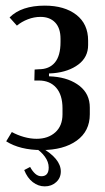

<svg xmlns="http://www.w3.org/2000/svg" viewBox="-20 -524 374 682"><path d="M128 9Q51 9 2 -22L22 -55Q42 -44 65 -37.5Q88 -31 110 -31Q151 -31 176.5 -54Q202 -77 202 -118V-139Q202 -187 179.5 -212.5Q157 -238 118 -238H102L103 -277L118 -278Q155 -278 175 -302Q195 -326 195 -375V-386Q195 -424 176 -444Q157 -464 124 -464Q101 -464 79 -455.5Q57 -447 40 -433L14 -462Q56 -504 139 -504Q209 -504 251 -471.5Q293 -439 293 -380V-364Q293 -321 258.5 -295Q224 -269 170 -264L154 -263V-253L170 -252Q227 -247 263 -218.5Q299 -190 299 -142V-118Q299 -58 252.5 -24.5Q206 9 128 9ZM87 69Q95 84 105 93Q115 102 127 102Q153 102 153 71Q153 51 139 32Q125 13 102 -1H125Q196 39 196 85Q196 108 179.5 123Q163 138 139 138Q116 138 96.5 123Q77 108 66 80Z"/></svg>

Font: Moniqa Paragraph
Style: Bold
Weight: 700
Designer: Rajesh Rajput
Foundry: Rajesh Rajput
Version: Version 1.000